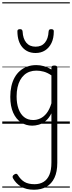

<svg xmlns="http://www.w3.org/2000/svg" viewBox="-20 -1095 638 1699"><path d="M281 584Q212 584 166.5 556.5Q121 529 95 483Q90 473 92 465Q94 457 106 449Q118 441 125.5 443Q133 445 138 454Q163 495 197 515Q231 535 286 535Q332 535 365.5 514.5Q399 494 417 452Q435 410 435 343V-92Q412 -47 382.5 -23.5Q353 0 322.5 8.5Q292 17 265 17Q210 17 166 -12Q122 -41 96.5 -98Q71 -155 71 -238Q71 -288 80.5 -331Q90 -374 109 -408.5Q128 -443 156 -467.5Q184 -492 220.5 -505.5Q257 -519 301 -519Q335 -519 368.5 -509.5Q402 -500 435 -480V-496Q435 -506 441 -510.5Q447 -515 461 -515Q475 -515 481 -510.5Q487 -506 487 -496V346Q487 425 462 478Q437 531 391 557.5Q345 584 281 584ZM274 -33Q306 -33 336.5 -47Q367 -61 392.5 -93Q418 -125 435 -181V-428Q400 -452 367 -461Q334 -470 302 -470Q270 -470 243 -460.5Q216 -451 194.5 -432Q173 -413 158 -385.5Q143 -358 135 -322Q127 -286 127 -242Q127 -180 143.5 -133Q160 -86 192.5 -59.5Q225 -33 274 -33ZM295 -626Q222 -626 178.5 -676Q135 -726 134 -816Q133 -826 138.5 -831.5Q144 -837 157 -837Q169 -837 174 -831.5Q179 -826 180 -816Q183 -753 212.5 -717.5Q242 -682 295 -682Q348 -682 377.5 -717.5Q407 -753 410 -816Q411 -826 415.5 -831.5Q420 -837 433 -837Q446 -837 451.5 -831.5Q457 -826 456 -816Q456 -757 435.5 -714.5Q415 -672 379 -649Q343 -626 295 -626ZM0 555H598V565H0ZM0 -20H598V0H0ZM0 -505H598V-500H0ZM0 -1075H598V-1065H0Z"/></svg>

Font: Playwrite AR Guides
Style: Regular
Weight: 400
Designer: Veronika Burian, José Scaglione
Foundry: TypeTogether
Version: Version 1.003